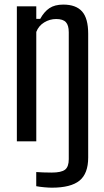

<svg xmlns="http://www.w3.org/2000/svg" viewBox="-20 -628 464 853"><path d="M210.5 205.8Q196.9 205.8 176.9 204Q156.8 202.2 141 199.2V136.3Q153.1 137.2 172.4 138Q191.6 138.7 209.1 138.7Q252.5 138.7 269 125.8Q285.5 112.9 285.5 79.2V-484.6Q285.5 -515.8 272.6 -529.6Q259.7 -543.5 229.5 -543.5Q201 -543.5 176.3 -528.4Q151.6 -513.3 141.2 -486.2V0H54.9V-600H141.2V-544.1H158.6Q175.9 -575.8 199.5 -591.7Q223.2 -607.6 261.2 -607.6Q317.4 -607.6 344.6 -577.1Q371.8 -546.6 371.8 -478V71.9Q371.8 143.1 333.2 174.5Q294.6 205.8 210.5 205.8Z"/></svg>

Font: Big Shoulders Text SC Thin
Style: Regular
Weight: 100
Designer: Patric King
Foundry: XO Type Co
Version: Version 2.002